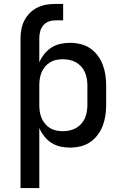

<svg xmlns="http://www.w3.org/2000/svg" viewBox="-20 -747 640 982"><path d="M85 215V-551Q85 -575 89.5 -598.5Q94 -622 105 -643Q116 -664 133 -681Q150 -698 171.5 -708.5Q193 -719 216.5 -723Q240 -727 264 -727H303V-643H264Q246 -643 229.5 -637Q213 -631 201.5 -617.5Q190 -604 185.5 -586.5Q181 -569 181 -551V-428Q191 -451 206.5 -470.5Q222 -490 243 -503.5Q264 -517 288.5 -522.5Q313 -528 338 -528Q365 -528 392 -521.5Q419 -515 441 -500Q463 -485 479.5 -463Q496 -441 505.5 -416Q515 -391 519 -364Q523 -337 523 -310V-210Q523 -183 519 -156Q515 -129 505.5 -104Q496 -79 479.5 -57Q463 -35 441 -20Q419 -5 392 1.5Q365 8 338 8Q313 8 288.5 2.5Q264 -3 243 -16.5Q222 -30 206.5 -49.5Q191 -69 181 -92V215ZM301 -76Q318 -76 335.5 -79.5Q353 -83 368 -91.5Q383 -100 395 -113Q407 -126 414 -142Q421 -158 424 -175.5Q427 -193 427 -210V-310Q427 -327 424 -344.5Q421 -362 414 -378Q407 -394 395 -407Q383 -420 368 -428.5Q353 -437 335.5 -440.5Q318 -444 301 -444Q284 -444 267 -440.5Q250 -437 235.5 -428Q221 -419 210 -405.5Q199 -392 192.5 -376.5Q186 -361 183.5 -344Q181 -327 181 -310V-210Q181 -193 183.5 -176Q186 -159 192.5 -143.5Q199 -128 210 -114.5Q221 -101 235.5 -92Q250 -83 267 -79.5Q284 -76 301 -76Z"/></svg>

Font: Iosevka Fixed Medium Extended
Style: Regular
Weight: 500
Width: 7
Monospace: yes
Designer: Belleve Invis
Foundry: Belleve Invis
Version: Version 24.1.1; ttfautohint (v1.8.4)